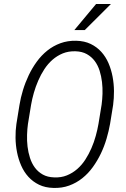

<svg xmlns="http://www.w3.org/2000/svg" viewBox="-20 -923 627 953"><path d="M526.4 -308.6Q520 -272.5 508.8 -234.4Q497.6 -196.3 480.5 -160.6Q463.4 -125 440.7 -93.5Q418 -62 388.7 -38.6Q359.4 -15.1 323.5 -2Q287.6 11.2 245.1 9.8Q204.6 8.8 173.8 -6.1Q143.1 -21 121.1 -45.2Q99.1 -69.3 85.2 -101.1Q71.3 -132.8 64.5 -167.7Q57.6 -202.6 57.1 -238.8Q56.6 -274.9 61.5 -308.1L76.7 -401.9Q82.5 -438 94 -475.8Q105.5 -513.7 122.6 -549.6Q139.6 -585.4 162.6 -616.9Q185.5 -648.4 214.8 -671.9Q244.1 -695.3 280 -708.5Q315.9 -721.7 358.4 -720.7Q399.4 -719.7 430.2 -704.8Q460.9 -689.9 482.9 -665.5Q504.9 -641.1 518.6 -609.4Q532.2 -577.6 538.8 -542.5Q545.4 -507.3 545.7 -471.2Q545.9 -435.1 541.5 -401.9ZM484.4 -403.8Q487.8 -428.7 488.8 -457.8Q489.7 -486.8 486.3 -515.9Q482.9 -544.9 474.4 -572Q465.8 -599.1 450.2 -620.1Q434.6 -641.1 411.1 -654.3Q387.7 -667.5 354.5 -668.5Q319.8 -669.4 291.7 -658Q263.7 -646.5 240.7 -626.5Q217.8 -606.4 200.2 -579.6Q182.6 -552.7 169.7 -522.7Q156.7 -492.7 147.9 -461.9Q139.2 -431.2 134.3 -402.8L118.7 -307.6Q115.2 -282.7 114.3 -253.7Q113.3 -224.6 116.7 -195.6Q120.1 -166.5 128.9 -139.2Q137.7 -111.8 153.3 -90.8Q168.9 -69.8 192.4 -56.6Q215.8 -43.5 249 -42.5Q283.7 -41 312 -52.5Q340.3 -64 363.3 -84Q386.2 -104 403.6 -130.9Q420.9 -157.7 433.8 -187.5Q446.8 -217.3 455.3 -248.5Q463.9 -279.8 468.8 -308.1ZM457 -903.3H530.8L400.9 -773.9H349.1Z"/></svg>

Font: Roboto Mono Light
Style: Italic
Weight: 300
Designer: Google
Version: Version 2.000985; 2015; ttfautohint (v1.3)